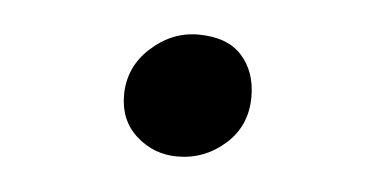

<svg xmlns="http://www.w3.org/2000/svg" viewBox="-27 -515 398 204"><g transform="rotate(5 172.5 -413.5)"><path d="M240 -418Q240 -387 218 -367.5Q196 -348 167 -348Q142 -348 123.5 -364.5Q105 -381 105 -408Q105 -438 127.5 -458.5Q150 -479 178 -479Q209 -479 224.5 -462Q240 -445 240 -418Z"/></g></svg>

Font: Martel DemiBold
Style: Regular
Weight: 600
Designer: Dan Reynolds
Foundry: Dan Reynolds
Version: Version 1.001; ttfautohint (v1.1) -l 5 -r 5 -G 72 -x 0 -D la